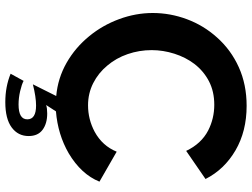

<svg xmlns="http://www.w3.org/2000/svg" viewBox="-133 -621 950 724"><g transform="rotate(90 342.0 -259.0)"><path d="M365 196Q428 196 460.5 172Q493 148 493 108Q493 73 469.5 55.5Q446 38 408 38Q388 38 376 42L400 5Q487 -2 558 -43Q637 -90 665 -159L552 -224Q530 -170 477 -141Q430 -116 377 -116Q332 -116 293.5 -135.5Q255 -155 227 -189Q199 -222 184 -265.5Q169 -309 169 -356Q169 -399 182.5 -441.5Q196 -484 221 -517Q248 -552 286.5 -572Q325 -592 375 -592Q427 -592 472 -569Q522 -543 549 -486L655 -559Q619 -630 547 -672Q475 -714 379 -714Q299 -714 233.5 -684.5Q168 -655 121 -602Q76 -552 52.5 -489Q29 -426 29 -360Q29 -296 52 -233.5Q75 -171 116 -121Q159 -68 217 -35Q275 -2 342 4L298 92Q346 80 378 80Q430 80 430 113Q430 146 374 146Q349 146 323.5 140Q298 134 285 127L258 176Q307 196 365 196Z"/></g></svg>

Font: RT Raleway Bold
Style: Regular
Weight: 400
Designer: Matt McInerney, Pablo Impallari, Rodrigo Fuenzalida — Edited by Milan Moffatt in April 2016
Foundry: Matt McInerney, Pablo Impallari, Rodrigo Fuenzalida — Edited by Milan Moffatt in April 2016
Version: Version 3.001